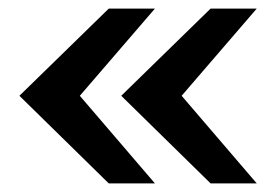

<svg xmlns="http://www.w3.org/2000/svg" viewBox="-20 -547 641 445"><path d="M232 -122 25 -325 232 -527H339L165 -325L339 -122ZM468 -122 261 -325 468 -527H575L401 -325L575 -122Z"/></svg>

Font: Archivo SemiBold Expanded SemiBold
Style: Regular
Weight: 600
Width: 7
Version: Version 2.001